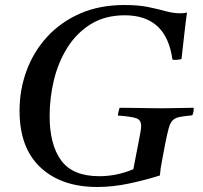

<svg xmlns="http://www.w3.org/2000/svg" viewBox="-20 -731 810 766"><path d="M368 15Q225 15 141.5 -63Q58 -141 58 -289Q58 -373 86 -449Q114 -525 168 -584Q222 -643 299.5 -677Q377 -711 477 -711Q532 -711 571 -703Q610 -695 640.5 -686.5Q671 -678 699 -678Q714 -678 726 -681Q720 -638 715 -592Q710 -546 704 -495Q689 -492 679 -492Q675 -492 673 -492.5Q671 -493 668 -493Q644 -670 478 -670Q399 -670 342 -634.5Q285 -599 248.5 -540.5Q212 -482 195 -411Q178 -340 178 -268Q178 -154 224 -91Q270 -28 376 -28Q446 -28 512 -56L535 -175Q538 -192 540.5 -205Q543 -218 543 -229Q543 -252 524.5 -259Q506 -266 450 -270Q452 -285 457 -301Q479 -301 511.5 -300.5Q544 -300 576 -299.5Q608 -299 626 -299Q654 -299 691 -300Q728 -301 753 -301Q753 -294 752 -286.5Q751 -279 747 -271Q716 -268 697.5 -264.5Q679 -261 669 -251Q659 -241 653 -219Q647 -197 639 -157Q632 -117 626 -88Q620 -59 618 -31Q558 -12 493.5 1.5Q429 15 368 15Z"/></svg>

Font: Tiro Telugu
Style: Italic
Weight: 400
Italic angle: -11°
Designer: Telugu: John Hudson & Fiona Ross, assisted by Kaja Sojewska. Latin: John Hudson with Paul Hanslow, assisted by Kaja Soje
Foundry: Tiro Typeworks Ltd.
Version: Version 1.52